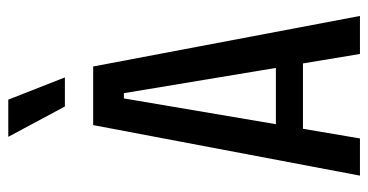

<svg xmlns="http://www.w3.org/2000/svg" viewBox="-238 -672 910 475"><g transform="rotate(-90 217.5 -435.0)"><path d="M20 0 145 -660H290L415 0H321L224 -584H211L112 0ZM105 -141V-208H333V-141ZM191 -730 116 -870H208L263 -730Z"/></g></svg>

Font: Bricolage Grotesque 24pt Condensed
Style: Regular
Weight: 400
Width: 3
Designer: Mathieu Triay
Foundry: Atelier Triay
Version: Version 1.001;gftools[0.9.33.dev8+g029e19f]